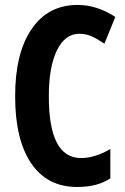

<svg xmlns="http://www.w3.org/2000/svg" viewBox="-20 -744 503 774"><path d="M291 9.8Q170.4 9.8 105.5 -85.9Q41 -181.6 41 -355.7Q41 -529.8 107.4 -627Q173.8 -724.1 293 -724.1Q370.6 -724.1 444.8 -675.8L400.9 -567.9Q373 -586.9 349.6 -597.4Q326.2 -607.9 299.8 -607.9Q242.7 -607.9 209.7 -541.5Q176.8 -475.1 176.8 -355Q176.8 -106.9 306.2 -106.9Q362.3 -106.9 424.8 -143.1V-24.9Q372.6 9.8 291 9.8Z"/></svg>

Font: Open Sans Hebrew Condensed
Style: Bold
Weight: 700
Width: 3
Foundry: Ascender Corporation, Yanek Iontef
Version: Version 2.001;PS 002.001;hotconv 1.0.70;makeotf.lib2.5.58329